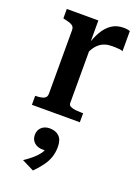

<svg xmlns="http://www.w3.org/2000/svg" viewBox="-155 -586 697 960"><g transform="rotate(20 193.5 -106.0)"><path d="M365 -514V-407Q358 -410 349 -411Q340 -412 330 -412.5Q320 -413 310 -413Q287 -413 270 -407.5Q253 -402 239 -390Q225 -378 214 -359.5Q203 -341 192 -315V-377Q204 -419 222.5 -451Q241 -483 267.5 -501Q294 -519 330 -519Q342 -519 351 -517.5Q360 -516 365 -514ZM31 0V-48H32Q59 -48 75.5 -54.5Q92 -61 92 -81V-418Q92 -432 86 -439Q80 -446 68.5 -450Q57 -454 39 -458L31 -460V-510H199V-372L208 -377V-73Q208 -62 219.5 -56.5Q231 -51 246.5 -49.5Q262 -48 274 -48H286V0ZM148 307 84 275Q108 259 127.5 242.5Q147 226 159.5 208.5Q172 191 173 173L187 186Q181 190 174 191Q167 192 160 192Q130 192 113 176.5Q96 161 96 136Q96 111 112.5 95.5Q129 80 156 80Q188 80 206.5 98Q225 116 225 154Q225 183 216.5 208.5Q208 234 190.5 258Q173 282 148 307Z"/></g></svg>

Font: Roboto Serif 28pt Condensed Medium
Style: Regular
Weight: 500
Width: 3
Designer: Greg Gazdowicz
Foundry: Commercial Type
Version: Version 1.008